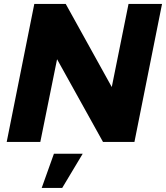

<svg xmlns="http://www.w3.org/2000/svg" viewBox="-20 -720 842 974"><path d="M662 0H502.5L269.5 -419.5L184.5 0H14L154 -700H313.5L547 -278.5L632 -700H802ZM295.5 233.5H191.5L253.5 60H399.5Z"/></svg>

Font: Argentum Sans
Style: Bold Italic
Weight: 700
Italic angle: -11°
Designer: Julieta Ulanovsky (font), Cristiano Sobral (main changes and remaster)
Foundry: Julieta Ulanovsky (font), Cristiano Sobral (main changes and remaster)
Version: Version 2.007;June 15, 2022;FontCreator 14.0.0.2814 64-bit; 